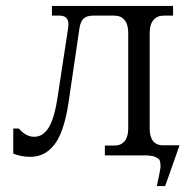

<svg xmlns="http://www.w3.org/2000/svg" viewBox="-20 -526 640 650"><path d="M155.8 -505.9H565.9V-473.1H534.2Q511.7 -473.1 499.3 -458Q486.8 -442.9 486.8 -415V-90.8Q486.8 -38.6 525.9 -34.2H587.9L539.1 104H511.2L514.2 87.9Q517.6 72.8 519 65.9Q520.5 59.1 522.2 48.3Q523.9 37.6 523.4 33.2Q522.9 28.8 522 22Q521 15.1 517.6 12.7Q514.2 10.3 508.8 6.8Q503.4 3.4 495.8 2.2Q488.3 1 478 0H335V-33.2H367.2Q389.6 -33.2 401.9 -48.1Q414.1 -63 414.1 -90.8V-415Q414.1 -442.9 401.9 -458Q389.6 -473.1 367.2 -473.1H295.9Q272.9 -473.1 262.5 -462.6Q252 -452.1 249 -430.2L211.9 -178.2Q204.1 -125.5 190.9 -88.4Q177.7 -51.3 160.2 -31.5Q142.6 -11.7 123.8 -3.4Q105 4.9 82 4.9Q51.8 4.9 24.9 -5.9V-90.8H43.9Q67.9 -63 95.2 -63Q107.4 -63 117.4 -67.6Q127.4 -72.3 138.4 -85Q149.4 -97.7 158.4 -124Q167.5 -150.4 173.8 -189.9L210.9 -432.1Q216.8 -473.1 182.1 -473.1H155.8Z"/></svg>

Font: LT Superior Serif
Style: Regular
Weight: 400
Designer: Daniel Lyons
Foundry: LyonsType
Version: Version 2.120;FEAKit 1.0